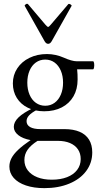

<svg xmlns="http://www.w3.org/2000/svg" viewBox="-20 -706 510 999"><path d="M28.8 160.6Q28.8 138.2 39.8 116.9Q50.8 95.7 75 73Q99.1 50.3 139.2 22.9Q98.6 15.6 75.2 -2.9Q51.8 -21.5 51.8 -45.9Q51.8 -71.3 76.4 -95.2Q101.1 -119.1 152.3 -143.6L173.8 -135.3Q144 -119.6 131.1 -105.5Q118.2 -91.3 118.2 -75.7Q118.2 -55.7 136.7 -44.9Q155.3 -34.2 190.9 -34.2H314.9Q361.8 -34.2 394.3 -20.3Q426.8 -6.3 443.4 20.8Q460 47.9 460 86.9Q460 141.6 428.5 183.8Q397 226.1 340.3 249.5Q283.7 272.9 210.9 272.9Q156.2 272.9 115 259Q73.7 245.1 51.3 219.7Q28.8 194.3 28.8 160.6ZM399.9 121.6Q399.9 92.3 385.5 71Q371.1 49.8 344.2 38.3Q317.4 26.9 280.8 26.9H175.3Q139.6 49.8 123.3 73.5Q106.9 97.2 106.9 126.5Q106.9 157.2 124.5 180.4Q142.1 203.6 174.3 216.3Q206.5 229 249.5 229Q294.9 229 328.9 215.8Q362.8 202.6 381.3 178.2Q399.9 153.8 399.9 121.6ZM46.9 -272Q46.9 -315.4 69.8 -350.3Q92.8 -385.3 133.3 -405Q173.8 -424.8 224.6 -424.8Q247.1 -424.8 269.3 -419.9Q291.5 -415 311.5 -406.2Q332 -397 349.4 -392.1Q366.7 -387.2 378.9 -387.2H463.9Q468.3 -387.2 469.7 -376.7Q471.2 -366.2 469.5 -355.7Q467.8 -345.2 463.9 -345.2H381.3Q382.8 -332.5 383.3 -319.3Q383.8 -306.2 383.8 -292Q383.8 -242.2 362.3 -204.8Q340.8 -167.5 301.5 -147.2Q262.2 -127 210 -127Q162.1 -127 125 -145.3Q87.9 -163.6 67.4 -196.5Q46.9 -229.5 46.9 -272ZM308.1 -275.9Q308.1 -311 296.4 -338.4Q284.7 -365.7 263.7 -380.9Q242.7 -396 215.3 -396Q188 -396 166.7 -380.9Q145.5 -365.7 133.8 -338.4Q122.1 -311 122.1 -275.9Q122.1 -240.7 133.8 -213.4Q145.5 -186 166.7 -170.9Q188 -155.8 215.3 -155.8Q242.7 -155.8 263.7 -170.9Q284.7 -186 296.4 -213.4Q308.1 -240.7 308.1 -275.9ZM211.9 -491.7 108.9 -674.8Q107.9 -676.8 108.9 -678.7Q109.9 -680.7 112.3 -682.1L113.8 -683.6Q116.7 -686 120.4 -686.3Q124 -686.5 126 -684.1L215.8 -578.1Q221.2 -571.8 224.9 -568.8Q228.5 -565.9 230.5 -565.9Q234.4 -565.9 244.6 -578.1L335 -684.1Q336.9 -686 339.6 -685.8Q342.3 -685.5 345.2 -684.1L346.2 -683.6L346.7 -683.1Q350.1 -681.2 351.8 -679Q353.5 -676.8 352.1 -674.8L249 -491.7Q245.1 -484.9 240.5 -481.4Q235.8 -478 230.5 -478Q225.1 -478 220.5 -481.4Q215.8 -484.9 211.9 -491.7Z"/></svg>

Font: Junicode Two Beta VF
Style: Regular
Weight: 400
Designer: Peter S. Baker
Foundry: Briery Creek Software
Version: Version 1.031 beta; ttfautohint (v1.8.1.43-b0c9)